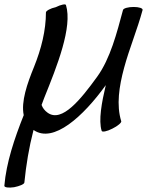

<svg xmlns="http://www.w3.org/2000/svg" viewBox="-51 -579 675 882"><path d="M506 -22C483 -96 496 -182 519 -267C543 -356 580 -444 604 -533C606 -541 588 -547 563 -547C538 -547 516 -541 514 -533C486 -429 456 -310 395 -226C321 -124 234 -14 168 -61C154 -71 145 -83 140 -97C144 -108 148 -118 152 -129C211 -275 283 -455 252 -556C250 -562 229 -558 205 -546C181 -541 160 -529 160 -522C160 -440 139 -355 105 -271C74 -195 45 -112 58 -50C15 58 -22 168 -31 274C-32 282 -12 285 14 281C39 276 61 267 61 259C69 179 82 99 103 18C194 82 332 -45 435 -188C416 -108 401 -26 416 22C418 29 440 25 465 12C490 0 508 -16 506 -22Z"/></svg>

Font: Nupuram Condensed Oblique
Style: Regular
Weight: 400
Width: 3
Designer: Santhosh Thottingal (santhosh.thottingal@gmail.com)
Foundry: SMC
Version: Version 1.000